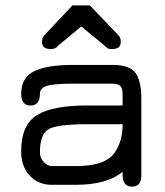

<svg xmlns="http://www.w3.org/2000/svg" viewBox="-20 -694 620 721"><path d="M145.5 -560.5 252 -673.8H317.4L425.8 -560.5Q433.6 -550.8 433.6 -537.1Q433.6 -509.8 401.4 -509.8Q386.7 -509.8 382.8 -513.7Q378.9 -517.6 367.2 -527.3L285.2 -594.7L204.1 -527.3Q202.1 -526.4 198.2 -522.5Q194.3 -517.6 191.4 -515.6Q183.6 -509.8 169.9 -509.8Q137.7 -509.8 137.7 -537.1Q137.7 -550.8 145.5 -560.5ZM306.6 -297.9H440.4V-338.9Q440.4 -363.3 431.6 -371.6Q422.9 -379.9 396.5 -379.9H258.8Q182.6 -379.9 156.2 -371.6Q129.9 -363.3 129.9 -341.8Q129.9 -297.9 94.7 -297.9Q59.6 -297.9 59.6 -341.8Q59.6 -403.3 108.9 -426.8Q158.2 -450.2 252 -450.2H403.3Q465.8 -450.2 488.3 -420.9Q510.7 -391.6 510.7 -323.2V-34.2Q510.7 6.8 475.6 6.8Q440.4 6.8 440.4 -37.1V-48.8Q381.8 0 264.6 0H173.8Q124 0 91.8 -34.2Q59.6 -68.4 59.6 -126Q59.6 -225.6 118.7 -261.7Q177.7 -297.9 306.6 -297.9ZM440.4 -227.5H306.6Q197.3 -227.5 163.6 -209.5Q129.9 -191.4 129.9 -121.1Q129.9 -100.6 144.5 -85.4Q159.2 -70.3 173.8 -70.3H264.6Q380.9 -70.3 414.1 -126Q440.4 -168 440.4 -223.6Q440.4 -225.6 440.4 -227.5Z"/></svg>

Font: Jura
Style: DemiBold
Weight: 600
Version: Version 2.5